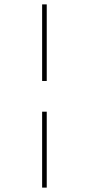

<svg xmlns="http://www.w3.org/2000/svg" viewBox="-20 -735 405 875"><path d="M193 -226H172V120H193ZM172 -366H193V-715H172Z"/></svg>

Font: Sprat Extended Light
Style: Regular
Weight: 300
Width: 9
Designer: Ethan Nakache
Foundry: Collletttivo
Version: Version 2.000;Glyphs 3.2 (3217)